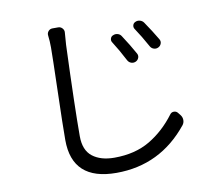

<svg xmlns="http://www.w3.org/2000/svg" viewBox="-87 -875 1174 1029"><g transform="rotate(-10 500.0 -360.0)"><path d="M564.5 -640.6Q557.6 -650.4 561 -662.1Q564.5 -673.8 575.2 -677.7Q587.9 -683.6 601.1 -679.7Q614.3 -675.8 621.1 -664.1Q657.2 -609.4 684.6 -559.6Q691.4 -547.9 687 -535.6Q682.6 -523.4 670.9 -517.6Q658.2 -511.7 645.5 -516.1Q632.8 -520.5 626 -533.2Q594.7 -593.8 564.5 -640.6ZM695.3 -690.4Q688.5 -700.2 691.4 -711.4Q694.3 -722.7 705.1 -727.5Q716.8 -733.4 730 -730Q743.2 -726.6 751 -715.8Q787.1 -663.1 816.4 -613.3Q823.2 -601.6 818.8 -589.4Q814.5 -577.1 802.7 -571.3Q791 -565.4 778.3 -569.3Q765.6 -573.2 758.8 -585Q725.6 -645.5 695.3 -690.4ZM232.4 -736.3Q230.5 -750 239.3 -760.3Q248 -770.5 261.7 -770.5H293Q306.6 -770.5 315.9 -759.8Q325.2 -749 323.2 -735.4Q320.3 -706.1 318.4 -670.9Q305.7 -335 305.7 -175.8Q305.7 -99.6 350.1 -64.9Q394.5 -30.3 468.8 -30.3Q582 -30.3 662.6 -78.1Q743.2 -126 803.7 -207Q811.5 -217.8 824.7 -217.8Q837.9 -217.8 845.7 -208L857.4 -193.4Q867.2 -180.7 867.2 -165Q867.2 -150.4 858.4 -138.7Q705.1 51.8 465.8 51.8Q225.6 51.8 225.6 -168.9Q225.6 -248 231 -436Q236.3 -624 236.3 -670.9Q236.3 -706.1 232.4 -736.3Z"/></g></svg>

Font: Gen Jyuu GothicL Regular
Style: Regular
Weight: 400
Designer: [Source Han Sans]
Ryoko NISHIZUKA  (kana & ideographs); Paul D. Hunt (Latin, Greek & Cyrillic); Wenlong ZHANG  (bopomofo
Version: Version 1.002.20150607